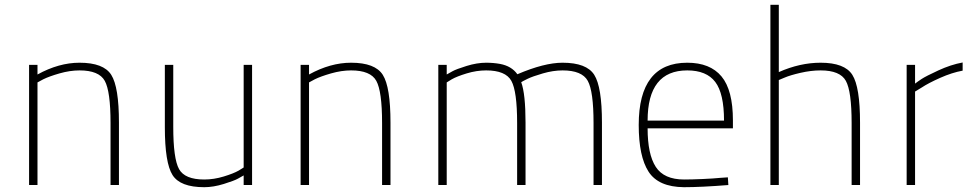

<svg xmlns="http://www.w3.org/2000/svg" viewBox="-20 -770 4046 799"><path d="M136 0H101V-500H136V-460Q225 -509 311 -509Q411 -509 443 -458.5Q475 -408 475 -260V0H440V-258Q440 -390 416 -433.5Q392 -477 311 -477Q271 -477 227.5 -464.5Q184 -452 160 -440L136 -427Z M994 -500H1029V0H994V-40Q985 -35 970 -26.5Q955 -18 911.5 -4.5Q868 9 830 9Q730 9 698 -41.5Q666 -92 666 -240V-500H701V-242Q701 -110 725 -66.5Q749 -23 830 -23Q870 -23 911 -35.5Q952 -48 973 -60L994 -73Z M1266 0H1231V-500H1266V-460Q1355 -509 1441 -509Q1541 -509 1573 -458.5Q1605 -408 1605 -260V0H1570V-258Q1570 -390 1546 -433.5Q1522 -477 1441 -477Q1401 -477 1357.5 -464.5Q1314 -452 1290 -440L1266 -427Z M1839 0H1804V-500H1839V-460Q1848 -465 1863 -473.5Q1878 -482 1921.5 -495.5Q1965 -509 2003 -509Q2033 -509 2061 -504Q2109 -495 2133 -461Q2245 -509 2321 -509Q2421 -509 2453 -458.5Q2485 -408 2485 -260V0H2450V-258Q2450 -390 2426 -433.5Q2402 -477 2321 -477Q2282 -477 2239 -464.5Q2196 -452 2175.5 -442Q2155 -432 2149 -428Q2167 -379 2167 -260V0H2132V-258Q2132 -390 2108 -433.5Q2084 -477 2003 -477Q1963 -477 1922 -464.5Q1881 -452 1860 -440L1839 -427Z M2827 -23Q2858 -23 2903.5 -25Q2949 -27 2979 -30L3009 -32L3011 0Q2899 9 2826 9Q2720 8 2679 -55.5Q2638 -119 2638 -250Q2638 -509 2840 -509Q2935 -509 2982.5 -452Q3030 -395 3030 -269V-236H2675Q2675 -128 2709 -75.5Q2743 -23 2827 -23ZM2675 -268H2993Q2993 -381 2956.5 -429Q2920 -477 2840 -477Q2675 -477 2675 -268Z M3221 0H3186V-750H3221V-470Q3309 -509 3395 -509Q3495 -509 3527 -458.5Q3559 -408 3559 -260V0H3524V-258Q3524 -390 3500 -433.5Q3476 -477 3395 -477Q3355 -477 3311.5 -467Q3268 -457 3245 -447L3221 -437Z M3753 0V-500H3788V-422Q3798 -430 3815.5 -441.5Q3833 -453 3885 -477Q3937 -501 3986 -510V-476Q3942 -468 3892.5 -446Q3843 -424 3816 -406L3788 -389V0Z"/></svg>

Font: TitilliumText22L Th
Style: Thin
Weight: 100
Designer: Campivisivi
Foundry: Campivisivi
Version: 1.000